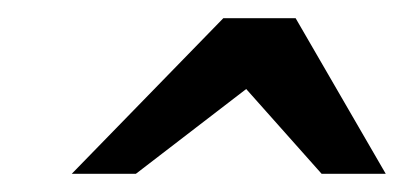

<svg xmlns="http://www.w3.org/2000/svg" viewBox="-20 -740 440 209"><path d="M399.9 -550.8H330.1L248 -643.1L127.9 -550.8H58.1L223.1 -720.2H301.8Z"/></svg>

Font: Charis
Style: Italic
Weight: 400
Italic angle: -11°
Designer: Walt Agee, Miriam Martin, Annie Olsen, Victor Gaultney, Lorna Priest, Alan Ward, Bob Hallissy, Martin Hosken, Sharon Cor
Foundry: SIL Global
Version: Version 7.000